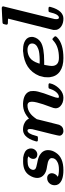

<svg xmlns="http://www.w3.org/2000/svg" viewBox="702 -1436 742 2186"><g transform="rotate(-90 1073.0 -343.0)"><path d="M153 -56Q179 -43 236 -43Q290 -43 321 -60Q366 -82 366 -124Q366 -141 351.5 -152.5Q337 -164 320 -168.5Q303 -173 274 -178Q266 -179 255 -181Q244 -183 238.5 -184.5Q233 -186 232 -186Q190 -197 165 -224.5Q140 -252 140 -290Q140 -333 170 -379Q215 -451 326 -451Q366 -451 373 -450Q449 -438 468 -396Q476 -380 476 -363Q476 -332 455.5 -310.5Q435 -289 406 -289Q385 -289 371 -301.5Q357 -314 357 -335Q357 -362 378 -383L386 -391Q386 -393 361 -399Q355 -400 330 -400Q253 -400 236 -354Q232 -345 232 -335Q232 -322 242 -312Q257 -300 307 -291Q374 -279 403 -260Q457 -225 457 -167Q457 -120 427 -77Q372 8 229 8Q106 8 68 -50Q57 -69 57 -91Q57 -127 80 -152Q103 -177 139 -177Q164 -177 179 -162Q194 -147 194 -121Q190 -80 153 -56Z M674 8Q653 8 637 -5Q621 -18 621 -39Q621 -47 639.5 -124Q658 -201 677 -274L695 -347Q697 -355 697 -372Q697 -401 680 -401Q644 -401 620 -306Q616 -288 611.5 -285Q607 -282 586 -282Q565 -282 562 -284Q555 -288 555 -296V-298Q556 -301 557 -304Q558 -307 558 -310Q581 -391 624 -428Q654 -452 690 -452Q734 -452 765 -435Q799 -419 816 -384L824 -391Q876 -436 930 -447Q952 -452 985 -452Q1107 -447 1128 -367Q1130 -356 1130 -334Q1130 -307 1123 -281Q1110 -226 1072 -127Q1052 -75 1052 -57Q1052 -43 1061 -43Q1088 -43 1113 -69.5Q1138 -96 1152 -138Q1157 -156 1161 -159Q1165 -162 1181 -162H1187Q1208 -162 1211 -160Q1218 -156 1218 -148Q1218 -144 1209 -117Q1189 -67 1146.5 -29.5Q1104 8 1053 8Q994 8 958 -26Q933 -49 933 -82Q933 -100 948 -137Q984 -231 999 -292Q1008 -328 1008 -351Q1008 -401 965 -401Q918 -401 877 -371Q845 -348 816 -305L809 -295L778 -170Q747 -46 745 -40Q724 8 674 8Z M1415 -126Q1415 -43 1508 -43Q1634 -43 1701 -105Q1716 -120 1724 -117Q1753 -95 1753 -83Q1753 -76 1741 -64Q1668 8 1504 8Q1411 8 1354 -31Q1297 -70 1287 -146Q1286 -152 1286 -169Q1286 -188 1288 -210Q1294 -240 1302 -266Q1371 -435 1579 -451L1582 -452Q1586 -452 1589 -452Q1591 -452 1597.5 -451.5Q1604 -451 1607 -451Q1667 -451 1706.5 -425.5Q1746 -400 1746 -352Q1746 -340 1745 -336Q1733 -281 1686 -250Q1625 -211 1466 -211H1428Q1428 -208 1425 -197Q1415 -145 1415 -126ZM1671 -349Q1671 -374 1650 -387.5Q1629 -401 1598 -401Q1549 -401 1508 -374Q1468 -345 1446 -278Q1442 -264 1441 -263Q1441 -262 1481 -262Q1570 -263 1608 -278Q1671 -301 1671 -349Z M2073 -694Q2091 -694 2094 -679L1949 -91Q1948 -85 1948 -71Q1948 -43 1966 -43Q1985 -43 2003 -75Q2014 -96 2023 -134Q2028 -155 2032 -158.5Q2036 -162 2053 -162H2058Q2079 -162 2082 -160Q2089 -156 2089 -148Q2089 -144 2086 -135Q2066 -62 2029 -24Q1996 8 1955 8Q1905 8 1871 -13Q1837 -34 1827 -68Q1825 -74 1825 -91V-106L1954 -622H1950Q1949 -622 1945 -622.5Q1941 -623 1934.5 -623.5Q1928 -624 1923 -624Q1918 -624 1912 -624Q1906 -624 1902 -624.5Q1898 -625 1897 -625Q1885 -628 1885 -642Q1885 -647 1889 -661.5Q1893 -676 1895 -679Q1899 -684 1910 -685.5Q1921 -687 1986 -690Q2059 -694 2073 -694Z"/></g></svg>

Font: MathJax_Math
Style: Bold Italic
Weight: 700
Version: Version 1.1